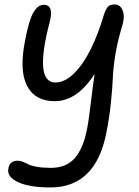

<svg xmlns="http://www.w3.org/2000/svg" viewBox="-20 -573 615 852"><path d="M203.1 258.8Q110.8 258.8 60.3 235.4Q9.8 211.9 17.1 174.8Q22.9 140.1 59.1 140.1Q69.8 140.1 81.8 145Q93.8 149.9 105 156Q116.2 162.1 142.3 167Q168.5 171.9 205.1 171.9Q274.4 171.9 311.8 128.7Q349.1 85.4 365.2 4.9Q373.5 -35.2 382.8 -114.5Q392.1 -193.8 399.9 -245.1Q322.3 -124 223.1 -124Q135.3 -124 99.9 -192.4Q64.5 -260.7 91.8 -396Q108.9 -485.8 128.9 -518.8Q148.9 -551.8 173.8 -551.8Q220.7 -551.8 200.2 -474.1Q130.4 -207 226.1 -207Q267.1 -207 307.9 -246.8Q348.6 -286.6 381.8 -353Q415 -419.4 440.9 -506.8Q449.7 -534.2 459.7 -543.7Q469.7 -553.2 487.8 -553.2Q502.4 -553.2 512.9 -544.2Q523.4 -535.2 528.1 -512.5Q532.7 -489.7 520 -450.2Q500.5 -385.7 491.2 -326.4Q481.9 -267.1 480.5 -225.6Q479 -184.1 472.2 -117.2Q465.3 -50.3 451.2 20Q403.3 258.8 203.1 258.8Z"/></svg>

Font: Shantell Sans Irregular
Style: Italic
Weight: 400
Italic angle: -11.31°
Designer: Stephen Nixon, Anya Danilova, Shantell Martin
Foundry: Arrow Type
Version: Version 1.006;[9816181b4]